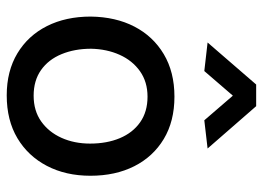

<svg xmlns="http://www.w3.org/2000/svg" viewBox="-128 -660 800 585"><g transform="rotate(90 272.5 -367.0)"><path d="M270 13Q196 13 142 -19.5Q88 -52 59 -109.5Q30 -167 30 -243Q31 -319 60.5 -376Q90 -433 144.5 -465.5Q199 -498 274 -498Q349 -498 403 -465.5Q457 -433 486 -375.5Q515 -318 515 -242Q515 -167 485 -109.5Q455 -52 400.5 -19.5Q346 13 270 13ZM271 -69Q317 -69 349.5 -92Q382 -115 399.5 -154Q417 -193 417 -241Q417 -292 400.5 -331.5Q384 -371 352 -393.5Q320 -416 274 -416Q229 -416 196.5 -393Q164 -370 146.5 -331Q129 -292 128 -244Q128 -194 144.5 -154Q161 -114 193 -91.5Q225 -69 271 -69ZM271 -676 346 -589 432 -599 303 -747H237L109 -599L196 -589Z"/></g></svg>

Font: Catamaran Thin Medium
Style: Regular
Weight: 500
Version: Version 2.000